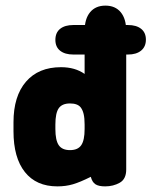

<svg xmlns="http://www.w3.org/2000/svg" viewBox="-20 -652 539 683"><path d="M435 -458Q465 -458 482 -472Q499 -486 499 -511Q499 -536 482 -549.5Q465 -563 435 -563H241Q211 -563 194 -549.5Q177 -536 177 -510Q177 -485 194 -471.5Q211 -458 241 -458ZM281 -389Q247 -413 197 -413Q117 -413 72.5 -361.5Q28 -310 28 -217V-185Q28 -91 68.5 -40Q109 11 184 11Q214 11 239.5 3.5Q265 -4 303 -23Q308 -4 319.5 3.5Q331 11 354 11Q383 11 406 -2Q429 -15 429 -49V-542Q429 -585 409.5 -608.5Q390 -632 355 -632Q320 -632 300.5 -608.5Q281 -585 281 -542ZM281 -209V-193Q281 -153 269 -135.5Q257 -118 229 -118Q201 -118 189 -135.5Q177 -153 177 -193V-209Q177 -250 189 -267Q201 -284 229 -284Q256 -284 267 -270Q274 -261 277.5 -246.5Q281 -232 281 -209Z"/></svg>

Font: Beiruti Black
Style: Regular
Weight: 900
Designer: Arlette Boutros
Foundry: Boutros
Version: Version 1.41